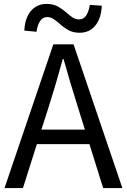

<svg xmlns="http://www.w3.org/2000/svg" viewBox="-20 -959 647 979"><path d="M438 -934 499 -930Q496 -865 466 -828.5Q436 -792 386 -792Q351 -792 326.5 -806.5Q302 -821 283 -839Q268 -852 253 -862Q238 -872 220 -872Q178 -872 166 -797L104 -803Q107 -867 137.5 -903Q168 -939 218 -939Q253 -939 277.5 -924.5Q302 -910 321 -893Q336 -879 351 -869.5Q366 -860 384 -860Q426 -860 438 -934ZM191 -298H413L378 -410Q339 -533 304 -658H300Q266 -532 227 -410ZM506 0 436 -224H168L97 0H3L252 -733H355L604 0Z"/></svg>

Font: Noto Sans CJK KR Regular (TTF)
Style: Regular
Weight: 400
Designer: Ryoko NISHIZUKA 西塚涼子 (kana & ideographs); Paul D. Hunt (Latin, Greek & Cyrillic); Wenlong ZHANG 张文龙 (bopomofo); Sandoll 
Foundry: Adobe Systems Incorporated
Version: Version 1.004;PS 1.004;hotconv 1.0.82;makeotf.lib2.5.63406